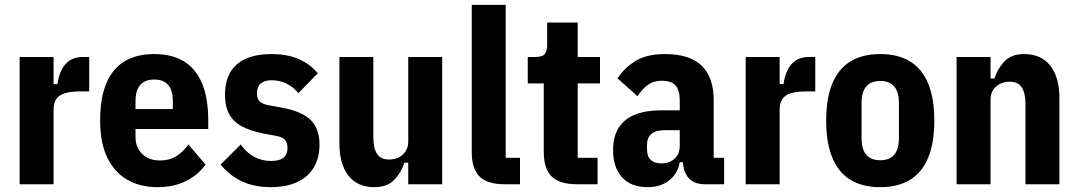

<svg xmlns="http://www.w3.org/2000/svg" viewBox="-20 -760 4445 792"><path d="M201 0H61V-525H201V-413H217Q221 -443 232.5 -468.5Q244 -494 266 -509.5Q288 -525 323 -525H348V-383H312Q274 -383 249.5 -376Q225 -369 213 -352.5Q201 -336 201 -306Z M630 12Q558 12 505 -18.5Q452 -49 422.5 -110Q393 -171 393 -262Q393 -355 418.5 -416Q444 -477 493.5 -507Q543 -537 616 -537Q689 -537 738.5 -507Q788 -477 813.5 -416Q839 -355 839 -262V-228H539V-195Q539 -152 566.5 -125Q594 -98 640 -98Q679 -98 707 -115.5Q735 -133 757 -164L828 -81Q797 -38 747 -13Q697 12 630 12ZM616 -432Q591 -432 573.5 -422Q556 -412 547.5 -392Q539 -372 539 -342V-310H693V-342Q693 -372 684.5 -392Q676 -412 659 -422Q642 -432 616 -432Z M1096 12Q1031 12 980 -11Q929 -34 890 -81L973 -164Q997 -130 1028.5 -113Q1060 -96 1099 -96Q1133 -96 1149.5 -109.5Q1166 -123 1166 -150Q1166 -171 1155.5 -183Q1145 -195 1121 -199L1068 -209Q1012 -220 976.5 -239.5Q941 -259 924.5 -291Q908 -323 908 -369Q908 -452 957 -494.5Q1006 -537 1100 -537Q1142 -537 1176 -528.5Q1210 -520 1239 -502.5Q1268 -485 1291 -458L1211 -376Q1189 -402 1161 -415.5Q1133 -429 1101 -429Q1071 -429 1055.5 -415.5Q1040 -402 1040 -375Q1040 -353 1051 -342Q1062 -331 1087 -326L1142 -316Q1225 -301 1261.5 -265Q1298 -229 1298 -164Q1298 -108 1274 -68.5Q1250 -29 1205 -8.5Q1160 12 1096 12Z M1664 0V-89H1648Q1635 -48 1606 -18Q1577 12 1524 12Q1454 12 1417 -36Q1380 -84 1380 -168V-525H1520V-195Q1520 -148 1535.5 -125Q1551 -102 1585 -102Q1607 -102 1624.5 -110.5Q1642 -119 1653 -136Q1664 -153 1664 -176V-525H1804V0Z M2125 0H2062Q1989 0 1957.5 -32.5Q1926 -65 1926 -132V-740H2066V-109H2125Z M2445 0H2360Q2288 0 2255.5 -32Q2223 -64 2223 -134V-416H2157V-525H2189Q2217 -525 2227 -537Q2237 -549 2237 -576V-667H2363V-525H2455V-416H2363V-109H2445Z M2967 0H2886Q2862 0 2841.5 -9.5Q2821 -19 2808.5 -43.5Q2796 -68 2796 -113V-127L2827 -91H2784Q2776 -44 2740.5 -16Q2705 12 2652 12Q2582 12 2545.5 -29Q2509 -70 2509 -141Q2509 -198 2533 -234.5Q2557 -271 2601.5 -288Q2646 -305 2708 -305H2784V-346Q2784 -387 2767 -407Q2750 -427 2710 -427Q2676 -427 2652 -409.5Q2628 -392 2610 -363L2527 -437Q2559 -484 2605 -510.5Q2651 -537 2723 -537Q2825 -537 2874.5 -489Q2924 -441 2924 -346V-109H2967ZM2784 -223H2721Q2685 -223 2667 -207.5Q2649 -192 2649 -163V-144Q2649 -114 2664.5 -100Q2680 -86 2708 -86Q2729 -86 2746 -94Q2763 -102 2773.5 -118Q2784 -134 2784 -158Z M3196 0H3056V-525H3196V-413H3212Q3216 -443 3227.5 -468.5Q3239 -494 3261 -509.5Q3283 -525 3318 -525H3343V-383H3307Q3269 -383 3244.5 -376Q3220 -369 3208 -352.5Q3196 -336 3196 -306Z M3611 12Q3538 12 3488.5 -18Q3439 -48 3413.5 -109Q3388 -170 3388 -262Q3388 -355 3413.5 -416Q3439 -477 3488.5 -507Q3538 -537 3611 -537Q3684 -537 3733.5 -507Q3783 -477 3808.5 -416Q3834 -355 3834 -262Q3834 -170 3808.5 -109Q3783 -48 3733.5 -18Q3684 12 3611 12ZM3611 -99Q3649 -99 3668.5 -121.5Q3688 -144 3688 -189V-336Q3688 -381 3668.5 -403.5Q3649 -426 3611 -426Q3573 -426 3553.5 -403.5Q3534 -381 3534 -336V-189Q3534 -144 3553.5 -121.5Q3573 -99 3611 -99Z M4066 0H3926V-525H4066V-436H4082Q4095 -477 4123.5 -507Q4152 -537 4204 -537Q4275 -537 4312.5 -489Q4350 -441 4350 -357V0H4210V-330Q4210 -377 4194.5 -400Q4179 -423 4145 -423Q4124 -423 4106 -414.5Q4088 -406 4077 -389.5Q4066 -373 4066 -349Z"/></svg>

Font: IBM Plex Sans Condensed
Style: Bold
Weight: 700
Width: 3
Designer: Mike Abbink, Paul van der Laan, Pieter van Rosmalen
Foundry: Bold Monday
Version: Version 3.201